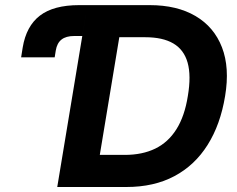

<svg xmlns="http://www.w3.org/2000/svg" viewBox="-20 -748 949 768"><path d="M64.5 -518.6 70.8 -558.1Q85 -643.6 139.6 -685.5Q194.3 -727.5 296.4 -727.5H329.6L309.1 -604H276.9Q244.1 -604 226.1 -589.8Q208 -575.7 203.1 -545.9L198.7 -518.6ZM485.4 0H276.4L297.4 -128.4H479Q549.3 -128.4 601.1 -153.6Q652.8 -178.7 685.8 -231.2Q718.8 -283.7 731.4 -364.3Q745.1 -445.3 730.5 -497.3Q715.8 -549.3 673.3 -574.2Q630.9 -599.1 561 -599.1H372.1L393.6 -727.5H578.6Q688 -727.5 762.2 -683.8Q836.4 -640.1 867.9 -558.6Q899.4 -477.1 880.4 -363.8Q861.8 -250 810.5 -168.5Q759.3 -86.9 677.7 -43.5Q596.2 0 485.4 0ZM478.5 -727.5 357.9 0H209L329.6 -727.5Z"/></svg>

Font: Inter 16pt
Style: Bold Italic
Weight: 700
Italic angle: -9.3988°
Version: Version 4.001;git-66647c0bb